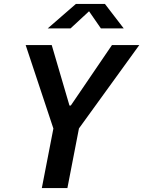

<svg xmlns="http://www.w3.org/2000/svg" viewBox="-20 -960 731 980"><path d="M324 0 383 -304.5 691 -730H551.5L341.5 -421.5H334.5L244 -730H111L252.5 -304L193.5 0ZM223.5 -815H340L434.5 -902.5L495 -815H611.5L515.5 -940H367.5Z"/></svg>

Font: Monaspace Neon SemiBold
Style: Italic
Weight: 600
Italic angle: -11°
Designer: Riley Cran & the Lettermatic Team
Foundry: Lettermatic
Version: Version 1.200 (Monaspace Neon)